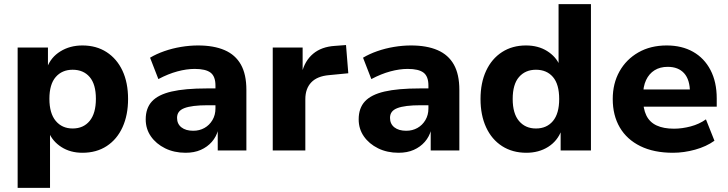

<svg xmlns="http://www.w3.org/2000/svg" viewBox="-20 -725 3509 925"><path d="M65 180V-496H211V-400H207Q225 -449 271 -477.5Q317 -506 377 -506Q444 -506 493.5 -474Q543 -442 570 -384.5Q597 -327 597 -248Q597 -171 570.5 -112.5Q544 -54 494.5 -21.5Q445 11 377 11Q319 11 276 -16.5Q233 -44 215 -88H221V180ZM330 -106Q382 -106 412 -142.5Q442 -179 442 -249Q442 -319 412 -354Q382 -389 330 -389Q279 -389 248.5 -354Q218 -319 218 -249Q218 -179 248.5 -142.5Q279 -106 330 -106Z M874 11Q819 11 775.5 -10.5Q732 -32 707 -68Q682 -104 682 -150Q682 -204 712 -236.5Q742 -269 806.5 -284Q871 -299 977 -299H1036V-218H981Q942 -218 914 -214.5Q886 -211 868 -204Q850 -197 841.5 -185.5Q833 -174 833 -157Q833 -128 854 -111.5Q875 -95 911 -95Q941 -95 965 -108.5Q989 -122 1003.5 -146.5Q1018 -171 1018 -202V-313Q1018 -357 994.5 -375Q971 -393 918 -393Q879 -393 834.5 -381Q790 -369 743 -344L703 -447Q733 -465 771.5 -478.5Q810 -492 852 -499Q894 -506 934 -506Q1010 -506 1062 -483.5Q1114 -461 1140.5 -414Q1167 -367 1167 -292V0H1029V-99H1031Q1022 -66 1000.5 -41.5Q979 -17 947.5 -3Q916 11 874 11Z M1294 0V-496H1438V-373H1434Q1448 -432 1488.5 -466Q1529 -500 1594 -504L1647 -508L1658 -372L1565 -363Q1508 -358 1479.5 -328Q1451 -298 1451 -247V0Z M1900 11Q1845 11 1801.5 -10.5Q1758 -32 1733 -68Q1708 -104 1708 -150Q1708 -204 1738 -236.5Q1768 -269 1832.5 -284Q1897 -299 2003 -299H2062V-218H2007Q1968 -218 1940 -214.5Q1912 -211 1894 -204Q1876 -197 1867.5 -185.5Q1859 -174 1859 -157Q1859 -128 1880 -111.5Q1901 -95 1937 -95Q1967 -95 1991 -108.5Q2015 -122 2029.5 -146.5Q2044 -171 2044 -202V-313Q2044 -357 2020.5 -375Q1997 -393 1944 -393Q1905 -393 1860.5 -381Q1816 -369 1769 -344L1729 -447Q1759 -465 1797.5 -478.5Q1836 -492 1878 -499Q1920 -506 1960 -506Q2036 -506 2088 -483.5Q2140 -461 2166.5 -414Q2193 -367 2193 -292V0H2055V-99H2057Q2048 -66 2026.5 -41.5Q2005 -17 1973.5 -3Q1942 11 1900 11Z M2516 11Q2449 11 2399 -21Q2349 -53 2322 -111.5Q2295 -170 2295 -248Q2295 -326 2322 -384Q2349 -442 2398.5 -474Q2448 -506 2514 -506Q2573 -506 2616 -479Q2659 -452 2677 -409H2671V-705H2827V0H2681V-97H2685Q2666 -46 2621 -17.5Q2576 11 2516 11ZM2562 -106Q2614 -106 2644 -142Q2674 -178 2674 -248Q2674 -319 2644 -354Q2614 -389 2562 -389Q2511 -389 2480.5 -354Q2450 -319 2450 -248Q2450 -178 2480.5 -142Q2511 -106 2562 -106Z M3222 11Q3130 11 3065 -21Q3000 -53 2966 -111Q2932 -169 2932 -248Q2932 -323 2964.5 -381Q2997 -439 3055.5 -472.5Q3114 -506 3192 -506Q3265 -506 3319 -475.5Q3373 -445 3403 -387.5Q3433 -330 3433 -251V-211H3058V-294H3318L3304 -279Q3304 -341 3276 -372Q3248 -403 3197 -403Q3160 -403 3133.5 -386.5Q3107 -370 3092.5 -339Q3078 -308 3078 -263V-252Q3078 -201 3094 -168.5Q3110 -136 3143.5 -120.5Q3177 -105 3227 -105Q3266 -105 3307.5 -116Q3349 -127 3381 -150L3422 -47Q3383 -19 3329 -4Q3275 11 3222 11Z"/></svg>

Font: Nunito Sans 10pt ExtraBold
Style: Regular
Weight: 800
Designer: Vernon Adams
Foundry: Vernon Adams
Version: Version 3.101;gftools[0.9.27]